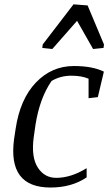

<svg xmlns="http://www.w3.org/2000/svg" viewBox="-20 -840 492 871"><path d="M381.8 -482.9Q350.6 -496.6 302.7 -496.6Q254.9 -496.6 213.9 -472.7Q160.2 -395 141.1 -274.4L132.8 -216.3Q121.1 -127 151.4 -80.1Q181.6 -33.2 234.9 -33.2Q302.2 -33.2 373 -77.1V-35.2Q304.7 10.7 209 10.7Q14.2 10.7 43.9 -209.5L50.8 -254.9Q70.8 -390.1 142.6 -465.3Q214.4 -540.5 314.9 -540.5Q399.4 -540.5 451.2 -515.1L423.8 -399.4L381.8 -394.5ZM449.7 -622.6 402.3 -617.7 329.6 -745.6 217.3 -617.7 171.9 -622.6 173.8 -638.2 313.5 -820.3 377.4 -815.4 451.7 -638.2Z"/></svg>

Font: NoticiaText-Italic
Style: Italic
Weight: 400
Italic angle: -8°
Designer: JM Sole
Foundry: JM Sole
Version: Version 1.003